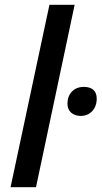

<svg xmlns="http://www.w3.org/2000/svg" viewBox="-20 -780 423 800"><path d="M24 0H130L291 -760H186ZM317 -297C354 -297 383 -325 383 -369C383 -402 363 -418 329 -418C287 -418 261 -388 261 -348C261 -314 286 -297 317 -297Z"/></svg>

Font: Noto Sans Medium
Style: Italic
Weight: 500
Italic angle: -12°
Designer: Monotype Design Team
Foundry: Monotype Imaging Inc.
Version: Version 2.013